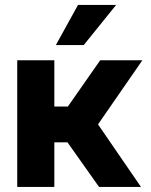

<svg xmlns="http://www.w3.org/2000/svg" viewBox="-20 -738 596 758"><path d="M438.5 -718.5 310.5 -560H200.5L288 -718.5ZM48 -500H194.5V-317.5H248L375.5 -500H542L367 -247L536.5 0H371L246.5 -176H194.5V0H48Z"/></svg>

Font: Overused Grotesk
Style: Bold
Weight: 710
Version: Version 0.004